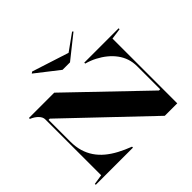

<svg xmlns="http://www.w3.org/2000/svg" viewBox="-211 -1188 1438 1438"><g transform="rotate(-45 508.5 -468.5)"><path d="M37 0V-10L116 -22V-614Q116 -638 94.5 -660.5Q73 -683 37 -698V-708H305L871 -165H884V-410Q884 -452 871.5 -489.5Q859 -527 835 -559.5Q811 -592 778.5 -618.5Q746 -645 706.5 -665.5Q667 -686 623 -698V-708H987V-698L900 -686V0H768L144 -594H131V-363Q131 -308 144.5 -262.5Q158 -217 183.5 -179.5Q209 -142 245.5 -111.5Q282 -81 329 -56Q376 -31 431 -10V0ZM723 -937 731 -930 549 -785H470L287 -928L300 -937L592 -843Z"/></g></svg>

Font: Kalnia SemiExpanded Medium
Style: Regular
Weight: 500
Width: 6
Designer: Frida Medrano
Foundry: Frida Medrano
Version: Version 1.105